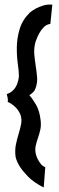

<svg xmlns="http://www.w3.org/2000/svg" viewBox="-20 -711 261 847"><path d="M202.1 -605.5Q185.5 -603.5 173.3 -591.3Q161.1 -579.1 153.3 -564.5Q143.6 -546.9 136.7 -526.4Q128.9 -498 131.3 -471.2Q133.8 -444.3 137.7 -419.4Q141.6 -394.5 143.6 -370.6Q145.5 -346.7 137.7 -324.2Q133.8 -311.5 125.5 -303.7Q117.2 -295.9 109.4 -291Q122.1 -277.3 138.2 -250.5Q154.3 -223.6 159.2 -180.7Q162.1 -157.2 157.7 -138.2Q153.3 -119.1 147.5 -102.5Q141.6 -85.9 137.7 -68.8Q133.8 -51.8 137.7 -33.2Q140.6 -19.5 146.5 -8.8Q151.4 1 159.2 11.2Q167 21.5 179.7 26.4L172.9 116.2Q128.9 93.8 105 69.3Q81.1 44.9 68.4 25.4Q53.7 2 48.8 -18.6Q44.9 -48.8 50.3 -74.2Q55.7 -99.6 62.5 -121.6Q69.3 -143.6 73.2 -164.1Q77.1 -184.6 70.3 -205.1Q65.4 -216.8 57.6 -227.5Q50.8 -236.3 40 -245.6Q29.3 -254.9 13.7 -261.7Q15.6 -267.6 14.6 -273.4Q13.7 -279.3 12.7 -284.2Q10.7 -290 9.8 -295.9Q29.3 -302.7 40 -314.9Q50.8 -327.1 55.7 -340.8Q61.5 -355.5 63.5 -373Q63.5 -394.5 58.6 -429.2Q53.7 -463.9 54.2 -502.9Q54.7 -542 66.4 -582Q78.1 -622.1 111.3 -655.3Q123 -665 138.7 -673.8Q152.3 -680.7 170.4 -686.5Q188.5 -692.4 210.9 -690.4L202.1 -605.5Z"/></svg>

Font: BKP Parklife Display
Style: Regular
Weight: 400
Designer: Font Diner, Inc.; LA MECHKY PLUS GmbH
Foundry: Font Diner, Inc.; LA MECHKY PLUS GmbH
Version: Version 1.007